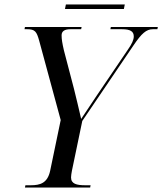

<svg xmlns="http://www.w3.org/2000/svg" viewBox="-20 -834 722 854"><path d="M269 -794H531L535 -814H273ZM91 0H381L383 -10H359C321 -10 296 -16 296 -45C296 -53 298 -64 300 -75L346 -296L573 -631C610 -686 631 -704 660 -704H680L682 -714H473L471 -704H523C560 -704 575 -694 575 -672C575 -657 567 -639 548 -612L409 -407C384 -370 362 -337 341 -305C331 -350 319 -398 309 -439L264 -611C257 -642 254 -659 254 -677C254 -695 267 -704 293 -704H341L343 -714H91L89 -704H101C136 -704 143 -693 154 -654L250 -300L203 -74C191 -19 158 -10 117 -10H93Z"/></svg>

Font: Noto Serif Display SemiCondensed
Style: Italic
Weight: 400
Width: 4
Italic angle: -12°
Designer: Monotype Design Team
Foundry: Monotype Imaging Inc.
Version: Version 2.009